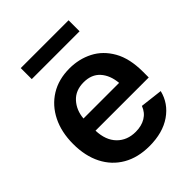

<svg xmlns="http://www.w3.org/2000/svg" viewBox="-208 -844 969 969"><g transform="rotate(-45 276.5 -359.0)"><path d="M289.1 10.7Q207 10.7 147.5 -23.7Q87.9 -58.1 55.9 -121.1Q23.9 -184.1 23.9 -269.5Q23.9 -354 55.7 -417.7Q87.4 -481.4 145 -517.1Q202.6 -552.7 280.8 -552.7Q348.1 -552.7 405 -523.7Q461.9 -494.6 496.6 -433.6Q531.2 -372.6 531.2 -277.3V-237.3H151.4Q153.8 -167 191.9 -128.2Q230 -89.4 291 -89.4Q332.5 -89.4 362.3 -107.2Q392.1 -125 405.3 -160.2L525.4 -146Q508.3 -75.2 446.3 -32.2Q384.3 10.7 289.1 10.7ZM281.7 -452.6Q223.6 -452.6 189.9 -415.5Q156.2 -378.4 151.9 -323.7H406.2Q400.9 -382.3 369.4 -417.5Q337.9 -452.6 281.7 -452.6ZM449.2 -727.5V-648.9H107.9V-727.5Z"/></g></svg>

Font: Inter Tight SemiBold
Style: Regular
Weight: 600
Designer: Rasmus Andersson
Foundry: rsms
Version: Version 3.004; ttfautohint (v1.8.4.7-5d5b)